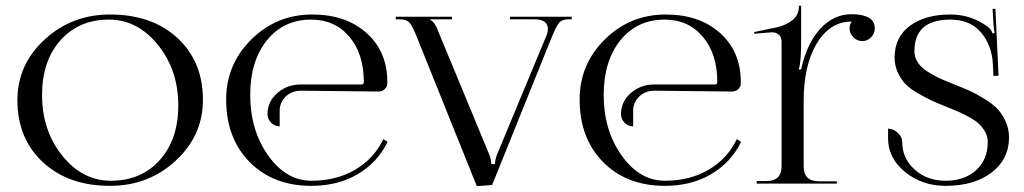

<svg xmlns="http://www.w3.org/2000/svg" viewBox="-20 -633 3531 662"><path d="M359.4 7.8Q215.8 7.8 127.9 -73.7Q40 -155.3 40 -288.1Q40 -410.2 133.8 -496.6Q227.5 -583 359.4 -583Q503.9 -583 591.8 -502Q679.7 -420.9 679.7 -288.1Q679.7 -166 585.9 -79.1Q492.2 7.8 359.4 7.8ZM362.3 -9.8Q466.8 -9.8 530.8 -81.1Q594.7 -152.3 594.7 -269.5Q594.7 -391.6 524.4 -478.5Q454.1 -565.4 355.5 -565.4Q252 -565.4 188.5 -494.1Q125 -422.9 125 -305.7Q125 -183.6 194.3 -96.7Q263.7 -9.8 362.3 -9.8Z M1017.6 -320.3Q987.3 -320.3 965.8 -300.8Q944.3 -279.3 944.3 -252V-197.3Q926.8 -197.3 914.6 -210Q902.3 -222.7 902.3 -240.2Q902.3 -282.2 936 -312Q969.7 -341.8 1017.6 -341.8H1226.6Q1234.4 -341.8 1234.4 -350.6Q1234.4 -447.3 1184.6 -506.3Q1134.8 -565.4 1052.7 -565.4Q958 -565.4 900.4 -494.1Q842.8 -422.9 842.8 -305.7Q842.8 -183.6 904.8 -96.7Q966.8 -9.8 1053.7 -9.8Q1139.6 -9.8 1204.6 -47.9Q1269.5 -85.9 1301.8 -153.3L1316.4 -143.6Q1281.2 -72.3 1212.9 -32.2Q1144.5 7.8 1053.7 7.8Q921.9 7.8 840.8 -74.2Q759.8 -156.2 759.8 -290Q759.8 -411.1 846.7 -497.1Q933.6 -583 1056.6 -583Q1172.9 -583 1244.1 -519Q1315.4 -455.1 1315.4 -350.6V-345.7Q1315.4 -334 1306.6 -325.7Q1297.9 -317.4 1285.2 -317.4Z M1344.7 -575.2H1538.1V-566.4H1462.9V-564.5Q1479.5 -558.6 1493.2 -519.5L1666 -102.5Q1673.8 -84 1673.8 -67.4H1686.5Q1686.5 -83 1696.3 -106.4L1862.3 -505.9Q1869.1 -520.5 1869.1 -533.2Q1869.1 -566.4 1822.3 -566.4H1738.3V-575.2H1951.2V-566.4H1939.5Q1918 -566.4 1907.7 -554.2Q1897.5 -542 1882.8 -505.9L1676.8 4.9L1624 8.8L1417 -505.9Q1402.3 -543 1392.1 -554.7Q1381.8 -566.4 1359.4 -566.4H1344.7Z M2236.3 -320.3Q2206.1 -320.3 2184.6 -300.8Q2163.1 -279.3 2163.1 -252V-197.3Q2145.5 -197.3 2133.3 -210Q2121.1 -222.7 2121.1 -240.2Q2121.1 -282.2 2154.8 -312Q2188.5 -341.8 2236.3 -341.8H2445.3Q2453.1 -341.8 2453.1 -350.6Q2453.1 -447.3 2403.3 -506.3Q2353.5 -565.4 2271.5 -565.4Q2176.8 -565.4 2119.1 -494.1Q2061.5 -422.9 2061.5 -305.7Q2061.5 -183.6 2123.5 -96.7Q2185.5 -9.8 2272.5 -9.8Q2358.4 -9.8 2423.3 -47.9Q2488.3 -85.9 2520.5 -153.3L2535.2 -143.6Q2500 -72.3 2431.6 -32.2Q2363.3 7.8 2272.5 7.8Q2140.6 7.8 2059.6 -74.2Q1978.5 -156.2 1978.5 -290Q1978.5 -411.1 2065.4 -497.1Q2152.3 -583 2275.4 -583Q2391.6 -583 2462.9 -519Q2534.2 -455.1 2534.2 -350.6V-345.7Q2534.2 -334 2525.4 -325.7Q2516.6 -317.4 2503.9 -317.4Z M2674.8 -60.5V-490.2Q2674.8 -503.9 2666 -512.7Q2657.2 -521.5 2642.6 -521.5Q2640.6 -521.5 2638.7 -521.5L2581.1 -516.6L2580.1 -522.5L2655.3 -538.1Q2688.5 -544.9 2711.4 -563Q2734.4 -581.1 2734.4 -609.4V-613.3H2742.2V-485.4Q2742.2 -419.9 2734.4 -395.5V-393.6H2742.2Q2761.7 -483.4 2808.1 -533.7Q2854.5 -584 2916 -584Q2946.3 -584 2966.8 -576.2Q2996.1 -565.4 2996.1 -535.2Q2996.1 -517.6 2983.4 -504.4Q2970.7 -491.2 2953.1 -491.2Q2935.5 -491.2 2922.4 -504.4Q2909.2 -517.6 2909.2 -535.2Q2909.2 -546.9 2916 -557.6V-558.6Q2841.8 -558.6 2796.4 -483.4Q2751 -408.2 2751 -285.2V-59.6Q2751 -7.8 2803.7 -7.8H2865.2V0H2588.9V-8.8H2623Q2674.8 -8.8 2674.8 -60.5Z M3256.8 -565.4Q3132.8 -565.4 3132.8 -456.1Q3132.8 -439.5 3140.6 -424.8Q3148.4 -410.2 3159.7 -399.9Q3170.9 -389.6 3191.4 -377.9Q3211.9 -366.2 3228 -359.4Q3244.1 -352.5 3270.5 -341.8Q3305.7 -328.1 3325.7 -318.8Q3345.7 -309.6 3374.5 -292Q3403.3 -274.4 3418.9 -257.8Q3434.6 -241.2 3446.8 -215.3Q3459 -189.5 3459 -159.2Q3459 -84 3398.9 -38.1Q3338.9 7.8 3240.2 7.8Q3159.2 7.8 3100.6 -40Q3042 -87.9 3042 -155.3V-189.5Q3059.6 -189.5 3075.2 -175.3Q3090.8 -161.1 3090.8 -143.6Q3090.8 -86.9 3133.8 -48.3Q3176.8 -9.8 3240.2 -9.8Q3305.7 -9.8 3345.7 -46.4Q3385.7 -83 3385.7 -143.6Q3385.7 -162.1 3377 -177.7Q3368.2 -193.4 3356.9 -204.6Q3345.7 -215.8 3323.7 -228Q3301.8 -240.2 3286.1 -247.1Q3270.5 -253.9 3241.2 -265.6Q3209 -278.3 3189.5 -287.6Q3169.9 -296.9 3143.1 -312.5Q3116.2 -328.1 3101.1 -344.2Q3085.9 -360.4 3075.2 -383.8Q3064.5 -407.2 3064.5 -434.6Q3064.5 -504.9 3117.2 -543.9Q3169.9 -583 3256.8 -583Q3329.1 -583 3386.7 -540Q3397.5 -532.2 3402.3 -517.6L3409.2 -519.5Q3407.2 -527.3 3405.3 -550.8L3402.3 -602.5H3412.1L3422.9 -372.1L3405.3 -371.1L3403.3 -412.1Q3400.4 -475.6 3362.8 -520.5Q3325.2 -565.4 3256.8 -565.4Z"/></svg>

Font: FoglihtenNo07
Style: Regular
Weight: 500
Designer: gluk (gluksza@wp.pl)
Foundry: gluk (gluksza@wp.pl)
Version: Version 0.871